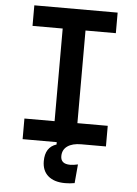

<svg xmlns="http://www.w3.org/2000/svg" viewBox="-60 -738 706 991"><g transform="rotate(5 293.0 -243.0)"><path d="M315.4 207Q258.3 207 227.1 179.9Q195.8 152.8 195.8 103.5Q195.8 30.8 253.9 12.2V0H77.1V-106.9H233.4V-586.9H77.1V-693.4H508.8V-586.9H351.6V-106.9H508.8V0H380.9Q335 0 309.3 18.3Q283.7 36.6 283.7 69.8Q283.7 110.4 333 110.4Q350.1 110.4 373 105L364.3 202.6Q339.4 207 315.4 207Z"/></g></svg>

Font: Cascadia Mono PL SemiBold
Style: Regular
Weight: 600
Monospace: yes
Designer: Aaron Bell
Foundry: Saja Typeworks
Version: Version 2404.023; ttfautohint (v1.8.4)